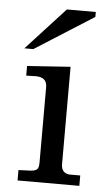

<svg xmlns="http://www.w3.org/2000/svg" viewBox="-52 -739 436 774"><g transform="rotate(5 166.5 -352.0)"><path d="M304 -684 66 -533H30L187 -704H304ZM299 0H49V-42L97 -44Q125 -45 129 -61Q131 -68 131 -81V-385Q131 -424 88 -425L47 -424V-463L222 -475V-81Q222 -46 254 -42Q257 -42 288 -42H299Z"/></g></svg>

Font: cwTeXKai
Style: Medium
Weight: 500
Version: Version 1.17